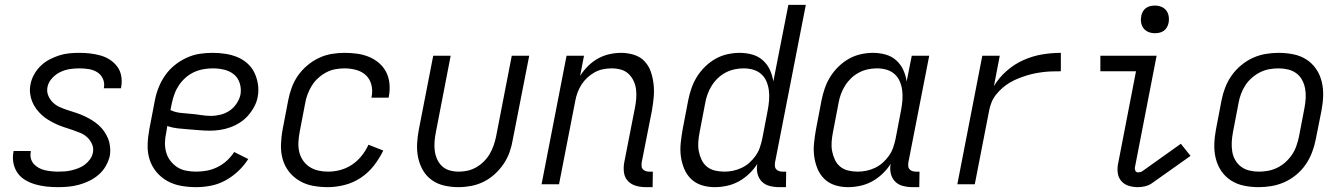

<svg xmlns="http://www.w3.org/2000/svg" viewBox="-20 -760 5540 792"><path d="M219 12Q195 12 172 9.5Q149 7 127.5 1Q106 -5 86.5 -16Q67 -27 54 -44.5Q41 -62 36 -84.5Q31 -107 35 -130L36 -137H107V-133Q104 -119 107.5 -106Q111 -93 119.5 -83.5Q128 -74 140 -67.5Q152 -61 165 -58Q178 -55 192 -53.5Q206 -52 220 -52Q234 -52 247.5 -53Q261 -54 275.5 -57.5Q290 -61 304 -66.5Q318 -72 330 -81Q342 -90 351 -102.5Q360 -115 363 -129Q367 -148 360 -164.5Q353 -181 340.5 -193Q328 -205 311 -212Q294 -219 277.5 -224.5Q261 -230 244 -235.5Q227 -241 211 -248.5Q195 -256 180 -265Q165 -274 152.5 -285.5Q140 -297 129.5 -311Q119 -325 112.5 -341.5Q106 -358 104 -376Q102 -394 106 -413Q110 -434 121 -453.5Q132 -473 148 -488.5Q164 -504 184 -514.5Q204 -525 224.5 -531.5Q245 -538 265.5 -540Q286 -542 307 -542Q330 -542 352 -539.5Q374 -537 395 -531Q416 -525 433.5 -513.5Q451 -502 463.5 -485.5Q476 -469 480 -447Q484 -425 480 -402L479 -396H408L409 -400Q412 -419 404 -436Q396 -453 380.5 -462.5Q365 -472 346 -475Q327 -478 307 -478Q288 -478 268 -475Q248 -472 229 -463Q210 -454 195 -437.5Q180 -421 176 -402Q172 -383 179 -366Q186 -349 198.5 -337Q211 -325 227 -318Q243 -311 260 -305.5Q277 -300 294 -294.5Q311 -289 327 -281.5Q343 -274 358 -265Q373 -256 386 -244.5Q399 -233 409 -219Q419 -205 425.5 -189Q432 -173 434 -154.5Q436 -136 433 -117Q428 -96 416.5 -75.5Q405 -55 387 -39.5Q369 -24 348.5 -14Q328 -4 306 2Q284 8 262.5 10Q241 12 219 12Z M789 12Q757 12 726.5 6.5Q696 1 670 -13.5Q644 -28 625 -51Q606 -74 597 -102.5Q588 -131 589 -163Q590 -195 596 -227L619 -347Q624 -373 634.5 -399.5Q645 -426 661.5 -449.5Q678 -473 701 -491.5Q724 -510 750.5 -522Q777 -534 803.5 -538Q830 -542 857 -542Q884 -542 910 -538Q936 -534 959 -524.5Q982 -515 1000.5 -498.5Q1019 -482 1029.5 -460Q1040 -438 1044 -412.5Q1048 -387 1043 -360Q1039 -339 1028.5 -319.5Q1018 -300 1003 -283Q988 -266 969 -254Q950 -242 929 -234.5Q908 -227 887 -224Q866 -221 846 -221Q823 -221 801.5 -223Q780 -225 757.5 -226.5Q735 -228 713 -230.5Q691 -233 670 -240L666 -215Q661 -193 660.5 -172Q660 -151 665.5 -131.5Q671 -112 683 -96.5Q695 -81 711 -70.5Q727 -60 747.5 -56Q768 -52 790 -52Q811 -52 833 -56Q855 -60 876.5 -70.5Q898 -81 915.5 -97Q933 -113 946 -133L1004 -104Q987 -77 962.5 -54Q938 -31 909.5 -15.5Q881 0 850 6Q819 12 789 12ZM850 -282Q870 -282 890 -287Q910 -292 927 -303.5Q944 -315 956 -333Q968 -351 972 -370Q976 -394 969 -416.5Q962 -439 945 -453Q928 -467 905 -472.5Q882 -478 858 -478Q839 -478 819 -474.5Q799 -471 780.5 -462.5Q762 -454 746 -440Q730 -426 718.5 -409Q707 -392 700 -373Q693 -354 689 -335L683 -306Q702 -297 723.5 -294.5Q745 -292 766 -290.5Q787 -289 808 -285.5Q829 -282 850 -282Z M1332 12Q1301 12 1271 6.5Q1241 1 1215.5 -14Q1190 -29 1172 -52Q1154 -75 1146 -103.5Q1138 -132 1139 -163.5Q1140 -195 1146 -227L1169 -347Q1174 -373 1183.5 -399Q1193 -425 1209 -448Q1225 -471 1247.5 -490Q1270 -509 1295.5 -521Q1321 -533 1348 -537.5Q1375 -542 1401 -542Q1427 -542 1453 -538.5Q1479 -535 1502 -525.5Q1525 -516 1543.5 -500Q1562 -484 1573 -462.5Q1584 -441 1586.5 -415Q1589 -389 1584 -362L1583 -357H1512L1513 -361Q1518 -386 1512 -410Q1506 -434 1489.5 -449.5Q1473 -465 1449.5 -471.5Q1426 -478 1401 -478Q1383 -478 1363.5 -474.5Q1344 -471 1326 -461.5Q1308 -452 1292.5 -438Q1277 -424 1266.5 -407Q1256 -390 1249 -371.5Q1242 -353 1239 -335L1216 -215Q1212 -194 1211 -173Q1210 -152 1214.5 -133Q1219 -114 1230 -98Q1241 -82 1257 -71.5Q1273 -61 1292.5 -56.5Q1312 -52 1333 -52Q1358 -52 1383 -58.5Q1408 -65 1431 -80Q1454 -95 1471.5 -117Q1489 -139 1500 -163L1561 -139Q1545 -106 1522 -76.5Q1499 -47 1468 -26.5Q1437 -6 1401.5 3Q1366 12 1332 12Z M1871 12Q1841 12 1812.5 5.5Q1784 -1 1761.5 -17Q1739 -33 1725 -57Q1711 -81 1705 -109Q1699 -137 1700.5 -167Q1702 -197 1708 -227L1767 -530H1839L1778 -215Q1774 -195 1772.5 -175.5Q1771 -156 1773.5 -137.5Q1776 -119 1783.5 -102.5Q1791 -86 1804 -74Q1817 -62 1835 -57Q1853 -52 1873 -52Q1891 -52 1909 -56Q1927 -60 1944.5 -70Q1962 -80 1976 -94Q1990 -108 2000 -125Q2010 -142 2016 -159.5Q2022 -177 2026 -195L2091 -530H2163L2095 -183Q2091 -158 2082 -132.5Q2073 -107 2057.5 -84Q2042 -61 2020.5 -41.5Q1999 -22 1974.5 -10Q1950 2 1923.5 7Q1897 12 1871 12Z M2672 12H2644Q2623 12 2603.5 6.5Q2584 1 2570.5 -13Q2557 -27 2554 -47.5Q2551 -68 2555 -90L2599 -315Q2603 -335 2604.5 -354.5Q2606 -374 2603.5 -392.5Q2601 -411 2593 -427.5Q2585 -444 2572 -456Q2559 -468 2541 -473Q2523 -478 2503 -478Q2486 -478 2468 -474.5Q2450 -471 2433.5 -462Q2417 -453 2403 -440Q2389 -427 2379 -411.5Q2369 -396 2362.5 -378.5Q2356 -361 2353 -344L2286 0H2214L2317 -530H2389L2373 -447Q2387 -469 2405.5 -487.5Q2424 -506 2446.5 -518.5Q2469 -531 2493.5 -536.5Q2518 -542 2542 -542Q2569 -542 2595 -534Q2621 -526 2638.5 -507.5Q2656 -489 2664.5 -464.5Q2673 -440 2676 -413Q2679 -386 2676.5 -358.5Q2674 -331 2669 -303L2627 -90Q2626 -82 2626.5 -74.5Q2627 -67 2631.5 -62Q2636 -57 2643 -54.5Q2650 -52 2657 -52H2673Z M2928 12Q2900 12 2874.5 4Q2849 -4 2830.5 -22Q2812 -40 2802 -64.5Q2792 -89 2788.5 -115.5Q2785 -142 2788 -170.5Q2791 -199 2796 -227L2819 -347Q2824 -372 2832.5 -396.5Q2841 -421 2855 -443.5Q2869 -466 2889 -485.5Q2909 -505 2932.5 -518Q2956 -531 2981.5 -536.5Q3007 -542 3031 -542Q3058 -542 3083 -535Q3108 -528 3126.5 -511.5Q3145 -495 3155.5 -472.5Q3166 -450 3170 -424L3232 -740H3304L3177 -90Q3176 -82 3176.5 -74.5Q3177 -67 3181.5 -62Q3186 -57 3193 -54.5Q3200 -52 3207 -52H3223L3222 12H3194Q3174 12 3154.5 7Q3135 2 3122 -11.5Q3109 -25 3104.5 -44.5Q3100 -64 3104 -84Q3090 -62 3070 -43Q3050 -24 3027 -11.5Q3004 1 2978.5 6.5Q2953 12 2928 12ZM2968 -52Q2985 -52 3003 -55.5Q3021 -59 3039 -67.5Q3057 -76 3071 -88.5Q3085 -101 3096.5 -117Q3108 -133 3114 -150.5Q3120 -168 3124 -186L3147 -306Q3151 -327 3152.5 -347.5Q3154 -368 3151.5 -387.5Q3149 -407 3141.5 -424.5Q3134 -442 3120 -454.5Q3106 -467 3087 -472.5Q3068 -478 3047 -478Q3029 -478 3010 -474Q2991 -470 2973 -460.5Q2955 -451 2940.5 -437Q2926 -423 2915.5 -406Q2905 -389 2898.5 -371Q2892 -353 2889 -335L2866 -215Q2862 -195 2860.5 -175Q2859 -155 2862.5 -136.5Q2866 -118 2874 -101Q2882 -84 2896 -72.5Q2910 -61 2929 -56.5Q2948 -52 2968 -52Z M3478 12Q3450 12 3424.5 4Q3399 -4 3380.5 -22Q3362 -40 3352 -64.5Q3342 -89 3338.5 -115.5Q3335 -142 3338 -170.5Q3341 -199 3346 -227L3369 -347Q3374 -372 3382.5 -396.5Q3391 -421 3405 -443.5Q3419 -466 3439 -485.5Q3459 -505 3482.5 -518Q3506 -531 3531.5 -536.5Q3557 -542 3581 -542Q3608 -542 3633 -535Q3658 -528 3676.5 -511.5Q3695 -495 3705.5 -472.5Q3716 -450 3720 -424L3741 -530H3813L3727 -90Q3726 -82 3726.5 -74.5Q3727 -67 3731.5 -62Q3736 -57 3743 -54.5Q3750 -52 3757 -52H3773L3772 12H3744Q3724 12 3704.5 7Q3685 2 3672 -11.5Q3659 -25 3654.5 -44.5Q3650 -64 3654 -84Q3640 -62 3620 -43Q3600 -24 3577 -11.5Q3554 1 3528.5 6.5Q3503 12 3478 12ZM3518 -52Q3535 -52 3553 -55.5Q3571 -59 3589 -67.5Q3607 -76 3621 -88.5Q3635 -101 3646.5 -117Q3658 -133 3664 -150.5Q3670 -168 3674 -186L3697 -306Q3701 -327 3702.5 -347.5Q3704 -368 3701.5 -387.5Q3699 -407 3691.5 -424.5Q3684 -442 3670 -454.5Q3656 -467 3637 -472.5Q3618 -478 3597 -478Q3579 -478 3560 -474Q3541 -470 3523 -460.5Q3505 -451 3490.5 -437Q3476 -423 3465.5 -406Q3455 -389 3448.5 -371Q3442 -353 3439 -335L3416 -215Q3412 -195 3410.5 -175Q3409 -155 3412.5 -136.5Q3416 -118 3424 -101Q3432 -84 3446 -72.5Q3460 -61 3479 -56.5Q3498 -52 3518 -52Z M3929 0 4032 -530H4104L4080 -405Q4101 -440 4133 -468Q4165 -496 4202.5 -512.5Q4240 -529 4279 -535.5Q4318 -542 4356 -542V-466Q4338 -466 4320.5 -465.5Q4303 -465 4285.5 -463Q4268 -461 4250 -457.5Q4232 -454 4214.5 -448.5Q4197 -443 4179.5 -436Q4162 -429 4146 -419.5Q4130 -410 4115.5 -397.5Q4101 -385 4089 -370Q4077 -355 4070 -337.5Q4063 -320 4060 -303L4001 0Z M4674 12Q4654 12 4636 6.5Q4618 1 4606 -12.5Q4594 -26 4591 -45Q4588 -64 4592 -84L4666 -466H4519V-530H4751L4662 -72Q4660 -64 4663 -56.5Q4666 -49 4674 -49Q4678 -49 4683 -50Q4688 -51 4691 -53L4851 -167L4891 -117L4730 -3Q4718 5 4703 8.5Q4688 12 4674 12ZM4744 -623Q4730 -623 4717.5 -628Q4705 -633 4697 -643.5Q4689 -654 4687 -668Q4685 -682 4688 -696Q4690 -705 4695 -713.5Q4700 -722 4708 -727.5Q4716 -733 4725.5 -735Q4735 -737 4744 -737Q4758 -737 4770.5 -732Q4783 -727 4791 -716.5Q4799 -706 4801 -692Q4803 -678 4800 -664Q4798 -655 4793 -646.5Q4788 -638 4780 -632.5Q4772 -627 4762.5 -625Q4753 -623 4744 -623Z M5172 12Q5141 12 5111.5 6Q5082 0 5058 -15.5Q5034 -31 5018 -54.5Q5002 -78 4995 -106.5Q4988 -135 4989 -165.5Q4990 -196 4996 -227L5019 -347Q5024 -373 5034 -399Q5044 -425 5060.5 -448.5Q5077 -472 5100 -491Q5123 -510 5148.5 -521.5Q5174 -533 5201 -537.5Q5228 -542 5254 -542Q5285 -542 5315 -536Q5345 -530 5369 -514.5Q5393 -499 5409 -475.5Q5425 -452 5432 -423.5Q5439 -395 5438 -364.5Q5437 -334 5431 -303L5407 -183Q5402 -157 5392 -131Q5382 -105 5366 -81.5Q5350 -58 5327 -39Q5304 -20 5278 -8.5Q5252 3 5225 7.5Q5198 12 5172 12ZM5173 -52Q5192 -52 5211 -55.5Q5230 -59 5248.5 -68Q5267 -77 5282.5 -91Q5298 -105 5309.5 -122Q5321 -139 5327.5 -158Q5334 -177 5338 -195L5361 -315Q5365 -336 5366 -356Q5367 -376 5363.5 -395Q5360 -414 5351 -430.5Q5342 -447 5327 -458Q5312 -469 5293 -473.5Q5274 -478 5254 -478Q5235 -478 5215.5 -474.5Q5196 -471 5178 -462Q5160 -453 5144 -439Q5128 -425 5117 -408Q5106 -391 5099 -372Q5092 -353 5089 -335L5066 -215Q5062 -194 5061 -174Q5060 -154 5063 -135Q5066 -116 5075.5 -99.5Q5085 -83 5100 -72Q5115 -61 5134 -56.5Q5153 -52 5173 -52Z"/></svg>

Font: Lode
Style: Italic
Weight: 400
Italic angle: -11°
Monospace: yes
Designer: Belleve Invis
Foundry: Belleve Invis
Version: Version 29.2.0; ttfautohint (v1.8.3)